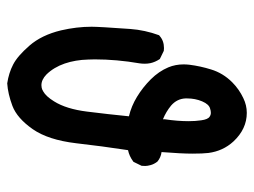

<svg xmlns="http://www.w3.org/2000/svg" viewBox="-107 -595 714 540"><g transform="rotate(90 250.0 -325.0)"><path d="M55.2 -225.6Q55.2 -246.6 61.5 -334.5Q64.5 -375.5 79.1 -415.5L81.1 -417Q94.7 -429.2 115.2 -429.2Q118.2 -429.2 123 -428.7L146 -417.5Q154.8 -404.3 157.7 -390.6Q159.2 -382.8 159.2 -375.5Q159.2 -367.7 158.2 -360.8Q147 -295.9 147 -234.4Q147 -225.1 147.5 -215.8Q148.4 -180.2 158.7 -149.9Q169.4 -119.1 189.5 -98.6Q204.1 -84.5 219.7 -84.5Q222.2 -84.5 226.6 -85.2Q231 -85.9 236.8 -89.4Q251 -97.2 265.1 -120.1Q286.6 -154.3 293.9 -213.1Q301.3 -272 307.1 -330.6Q278.3 -337.4 252 -353.5Q225.6 -369.6 203.1 -392.1Q180.7 -414.6 169.4 -441.4Q161.1 -461.4 161.1 -484.4Q161.1 -492.2 162.1 -501Q166 -531.7 175.3 -561.5Q185.5 -595.2 211.4 -621.1Q231 -640.6 255.9 -652.3Q275.9 -662.1 297.4 -662.1Q342.8 -662.1 377.9 -624.5Q404.8 -595.2 410.2 -554.2Q412.1 -539.1 412.1 -508.8Q412.1 -478.5 407.7 -422.4Q422.9 -420.4 434.6 -410.6Q441.9 -400.9 444.3 -391.6Q446.8 -382.3 446.8 -376.5Q446.8 -370.6 446.3 -366.2L435.1 -343.3L433.6 -342.3Q418.9 -331.5 402.3 -328.1Q391.1 -254.9 382.8 -181.6Q373.5 -103.5 343.3 -60.1Q312.5 -16.1 277.8 -2.9Q243.7 9.8 214.4 11.7Q185.1 7.3 161.6 -4.9Q137.7 -17.1 108.2 -51Q78.6 -85 65.4 -139.6Q55.2 -183.6 55.2 -225.6ZM315.4 -426.3V-431.2Q320.8 -467.3 320.8 -498.5Q320.8 -517.6 318.4 -533.7Q315.9 -552.7 308.1 -557.6Q303.2 -561 297.4 -561Q291.5 -561 286.1 -559.1Q273.4 -556.2 265.1 -536.6Q256.8 -517.1 256.8 -494.1Q256.8 -491.7 256.8 -489.7Q257.8 -465.8 276.9 -449.2Q293.9 -435.1 315.4 -426.3Z"/></g></svg>

Font: Bakudai
Style: Bold
Weight: 700
Version: Version 1.48